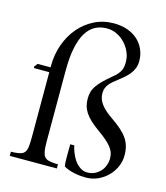

<svg xmlns="http://www.w3.org/2000/svg" viewBox="-113 -843 810 937"><g transform="rotate(15 291.5 -374.5)"><path d="M103 -476.6Q103 -533.7 121.3 -584.7Q139.6 -635.7 172.1 -673.8Q204.6 -711.9 249.3 -734.1Q293.9 -756.3 346.7 -756.3Q384.3 -756.3 415 -745.6Q445.8 -734.9 467.5 -715.3Q489.3 -695.8 501.2 -668.9Q513.2 -642.1 513.2 -610.4Q513.2 -588.9 506.3 -572.3Q499.5 -555.7 487.8 -541.5Q476.1 -527.3 459.7 -513.9Q443.4 -500.5 424.3 -485.4Q411.6 -475.6 403.1 -466.8Q394.5 -458 389.4 -449.2Q384.3 -440.4 382.1 -431.4Q379.9 -422.4 379.9 -411.6Q379.9 -396.5 384.8 -383.1Q389.6 -369.6 399.7 -356.4Q409.7 -343.3 425.3 -329.8Q440.9 -316.4 462.4 -301.8Q488.3 -283.7 507.3 -266.8Q526.4 -250 538.8 -231.9Q551.3 -213.9 557.1 -193.1Q563 -172.4 563 -146.5Q563 -116.7 550.8 -89.1Q538.6 -61.5 517.3 -40.3Q496.1 -19 468 -6.3Q439.9 6.3 407.7 6.3Q394 6.3 378.9 4.9Q363.8 3.4 348.9 0.2Q334 -2.9 320.1 -7.8Q306.2 -12.7 295.4 -19.5Q293.5 -28.3 293 -41.5Q292.5 -54.7 292.5 -70.3Q292.5 -85.9 292.7 -101.8Q293 -117.7 293 -130.9H313.5L316.4 -117.2Q322.8 -96.2 331.8 -78.1Q340.8 -60.1 352.5 -47.1Q364.3 -34.2 378.2 -26.9Q392.1 -19.5 408.2 -19.5Q428.2 -19.5 444.8 -27.3Q461.4 -35.2 473.4 -48.1Q485.4 -61 491.9 -78.4Q498.5 -95.7 498.5 -114.7Q498.5 -130.9 493.4 -144.8Q488.3 -158.7 477.3 -172.1Q466.3 -185.5 449.7 -199.7Q433.1 -213.9 409.7 -230.5Q383.3 -249 365.5 -265.9Q347.7 -282.7 336.9 -299.3Q326.2 -315.9 321.8 -332.8Q317.4 -349.6 317.4 -368.2Q317.4 -387.2 321.8 -402.8Q326.2 -418.5 336.7 -433.8Q347.2 -449.2 364.3 -466.1Q381.3 -482.9 406.7 -503.9Q420.9 -515.1 429.7 -525.4Q438.5 -535.6 443.4 -545.7Q448.2 -555.7 449.7 -566.2Q451.2 -576.7 451.2 -588.4Q451.2 -614.3 440.7 -638.4Q430.2 -662.6 412.4 -681.6Q394.5 -700.7 370.8 -712.2Q347.2 -723.6 320.8 -723.6Q287.6 -723.6 261.2 -709.7Q234.9 -695.8 216.3 -665.3Q197.8 -634.8 188 -587.2Q178.2 -539.6 178.2 -472.2V-113.3Q178.2 -85.4 180.9 -67.9Q183.6 -50.3 190.4 -40.5Q197.3 -30.8 210 -26.6Q222.7 -22.5 242.2 -21.5L260.3 -21V0H22.5V-21L39.1 -21.5Q60.1 -22.9 72.5 -26.9Q85 -30.8 91.8 -40.5Q98.6 -50.3 100.8 -67.9Q103 -85.4 103 -114.7V-444.3H26.9L23.9 -450.7L37.6 -468.8H103Z"/></g></svg>

Font: Varendra
Style: Regular
Weight: 400
Designer: Jacob Thomas
Foundry: Bangla Type Foundry
Version: Version 1.008